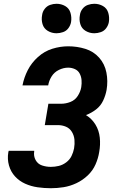

<svg xmlns="http://www.w3.org/2000/svg" viewBox="-20 -988 616 1016"><path d="M249 8Q283 8 317 2.5Q351 -3 384 -18.5Q417 -34 444 -59.5Q471 -85 485.5 -118Q500 -151 505 -184Q512 -222 508 -260Q504 -298 485 -329Q466 -360 435 -379Q464 -390 488.5 -409Q513 -428 526 -456Q539 -484 544 -512Q552 -559 543 -604.5Q534 -650 504.5 -683Q475 -716 431.5 -729.5Q388 -743 341 -743Q299 -743 257 -730Q215 -717 181 -686.5Q147 -656 127 -617Q107 -578 99 -536H235Q239 -561 253 -583.5Q267 -606 291.5 -618Q316 -630 341 -630Q359 -630 376 -622.5Q393 -615 401.5 -599Q410 -583 411.5 -564.5Q413 -546 410 -527Q406 -503 391.5 -480.5Q377 -458 352.5 -448.5Q328 -439 304 -439H236L217 -326H286Q309 -326 329 -317.5Q349 -309 360.5 -290Q372 -271 374 -248.5Q376 -226 372 -203Q368 -182 358.5 -162.5Q349 -143 330.5 -129Q312 -115 291 -110Q270 -105 249 -105Q225 -105 202.5 -112.5Q180 -120 168.5 -141Q157 -162 161 -187V-190H26Q25 -186 24 -182Q18 -146 27.5 -112.5Q37 -79 59.5 -54.5Q82 -30 113 -16Q144 -2 179 3Q214 8 249 8ZM479 -812Q496 -812 513.5 -818Q531 -824 542 -839Q553 -854 556 -871Q560 -896 553 -920Q546 -944 525 -956Q504 -968 479 -968Q462 -968 445 -962Q428 -956 416.5 -941Q405 -926 403 -909Q398 -884 405 -860.5Q412 -837 433 -824.5Q454 -812 479 -812ZM279 -812Q296 -812 313.5 -818Q331 -824 342 -839Q353 -854 356 -871Q360 -896 353 -920Q346 -944 325 -956Q304 -968 279 -968Q262 -968 245 -962Q228 -956 216.5 -941Q205 -926 203 -909Q198 -884 205 -860.5Q212 -837 233 -824.5Q254 -812 279 -812Z"/></svg>

Font: Iosevka Sparkle Extrabold
Style: Italic
Weight: 800
Italic angle: -9°
Designer: Belleve Invis
Foundry: Belleve Invis
Version: Version 4.5.0; ttfautohint (v1.8.3)